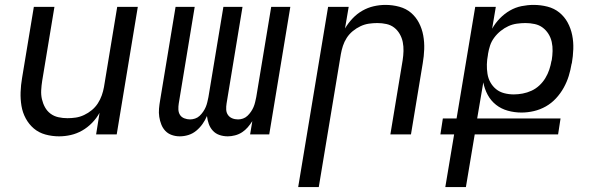

<svg xmlns="http://www.w3.org/2000/svg" viewBox="-20 -548 2440 783"><path d="M221 8Q192 8 165 0.5Q138 -7 118 -24Q98 -41 85 -65Q72 -89 67.5 -116.5Q63 -144 64 -172.5Q65 -201 70 -230L118 -520H202L152 -218Q149 -199 148 -180Q147 -161 151 -143.5Q155 -126 163.5 -110.5Q172 -95 186 -84.5Q200 -74 218 -70Q236 -66 255 -66Q272 -66 289 -68.5Q306 -71 323 -79Q340 -87 354.5 -99Q369 -111 379 -126.5Q389 -142 395 -159Q401 -176 404 -193L458 -520H542L456 0H372L386 -88Q374 -66 355.5 -47Q337 -28 315 -15.5Q293 -3 269 2.5Q245 8 221 8Z M713 8Q696 8 680.5 2.5Q665 -3 654.5 -14Q644 -25 638 -40Q632 -55 629.5 -71.5Q627 -88 628.5 -105Q630 -122 633 -139L696 -520H774L709 -126Q707 -114 707.5 -101.5Q708 -89 714 -79.5Q720 -70 731.5 -65.5Q743 -61 755 -61Q765 -61 775.5 -64.5Q786 -68 794 -75.5Q802 -83 808.5 -92.5Q815 -102 819 -111.5Q823 -121 825.5 -131.5Q828 -142 830 -152L891 -520H969L904 -126Q902 -114 902.5 -101.5Q903 -89 909.5 -79.5Q916 -70 927 -65.5Q938 -61 951 -61Q961 -61 971 -64.5Q981 -68 989 -75.5Q997 -83 1003.5 -92.5Q1010 -102 1014 -111.5Q1018 -121 1020.5 -131.5Q1023 -142 1025 -152L1086 -520H1164L1078 0H1000L1009 -54Q1000 -40 990 -28.5Q980 -17 967 -8.5Q954 0 938.5 4Q923 8 909 8Q891 8 875 2.5Q859 -3 848 -15Q837 -27 831.5 -42.5Q826 -58 824 -75Q817 -58 806 -42.5Q795 -27 780.5 -15Q766 -3 748.5 2.5Q731 8 713 8Z M1196 215 1318 -520H1402L1387 -432Q1400 -454 1418 -473Q1436 -492 1458 -504.5Q1480 -517 1504 -522.5Q1528 -528 1552 -528Q1581 -528 1608.5 -520.5Q1636 -513 1656 -496Q1676 -479 1688.5 -455Q1701 -431 1706 -403.5Q1711 -376 1710 -347.5Q1709 -319 1704 -290L1656 0H1572L1622 -302Q1625 -321 1625.5 -340Q1626 -359 1622.5 -376.5Q1619 -394 1610 -409.5Q1601 -425 1587.5 -435.5Q1574 -446 1556 -450Q1538 -454 1519 -454Q1502 -454 1484.5 -451.5Q1467 -449 1450 -441Q1433 -433 1418.5 -421Q1404 -409 1394 -393.5Q1384 -378 1378.5 -361Q1373 -344 1370 -327L1280 215Z M1796 215 1832 0H1776L1786 -65H1842L1918 -520H2002L1987 -431Q2000 -454 2018.5 -473Q2037 -492 2059.5 -505Q2082 -518 2107 -523Q2132 -528 2156 -528Q2185 -528 2212.5 -521Q2240 -514 2261 -497Q2282 -480 2295 -456Q2308 -432 2313.5 -404.5Q2319 -377 2318 -348Q2317 -319 2312 -290L2311 -288Q2307 -263 2299.5 -238.5Q2292 -214 2279 -190.5Q2266 -167 2247.5 -147Q2229 -127 2206 -114Q2183 -101 2157.5 -95Q2132 -89 2107 -89Q2078 -89 2051 -96.5Q2024 -104 2003 -120.5Q1982 -137 1969 -161Q1956 -185 1951 -212L1926 -65H2266L2256 0H1916L1880 215ZM2075 -163Q2093 -163 2111.5 -166.5Q2130 -170 2147.5 -178Q2165 -186 2179.5 -199.5Q2194 -213 2204 -229.5Q2214 -246 2220 -264Q2226 -282 2229 -300L2230 -302Q2233 -321 2233.5 -340Q2234 -359 2230 -377Q2226 -395 2216.5 -410Q2207 -425 2193 -435.5Q2179 -446 2160.5 -450Q2142 -454 2123 -454Q2106 -454 2088 -451.5Q2070 -449 2053.5 -441.5Q2037 -434 2022 -422Q2007 -410 1995.5 -394.5Q1984 -379 1978.5 -362Q1973 -345 1970 -327V-325Q1966 -305 1965.5 -285.5Q1965 -266 1968 -247Q1971 -228 1980 -212Q1989 -196 2003 -184.5Q2017 -173 2036 -168Q2055 -163 2075 -163Z"/></svg>

Font: Iosevka Extended
Style: Italic
Weight: 400
Width: 7
Italic angle: -9°
Monospace: yes
Designer: Belleve Invis
Foundry: Belleve Invis
Version: Version 32.5.0; ttfautohint (v1.8.4)